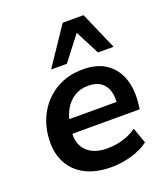

<svg xmlns="http://www.w3.org/2000/svg" viewBox="-140 -860 851 970"><g transform="rotate(-20 285.5 -375.0)"><path d="M294 10Q211 10 154 -19.5Q97 -49 68.5 -103Q40 -157 44 -229Q48 -308 84 -370Q120 -432 181.5 -468Q243 -504 324 -504Q402 -504 450.5 -469.5Q499 -435 518.5 -376Q538 -317 529 -243L526 -216H144L155 -291H444L427 -274Q433 -317 423.5 -348.5Q414 -380 389 -398.5Q364 -417 321 -417Q278 -417 247 -397.5Q216 -378 197 -346Q178 -314 171 -275L167 -247Q158 -196 172 -160.5Q186 -125 220 -105.5Q254 -86 306 -86Q348 -86 389.5 -98Q431 -110 464 -134L494 -50Q456 -21 402 -5.5Q348 10 294 10ZM174 -558 310 -760H422L510 -558H426L359 -688L259 -558Z"/></g></svg>

Font: Nunito Sans 10pt
Style: Bold Italic
Weight: 700
Italic angle: -9°
Designer: Vernon Adams
Foundry: Vernon Adams
Version: Version 3.101;gftools[0.9.27]